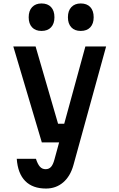

<svg xmlns="http://www.w3.org/2000/svg" viewBox="-20 -874 690 1111"><path d="M57 -605H186L316 -158H386L357 -50H222ZM594 -605 405 81Q387 146 345.5 181.5Q304 217 246 217Q169 217 126 173.5Q83 130 77 45H188Q198 76 211 90.5Q224 105 244 105Q263 105 275 92Q287 79 295 49L474 -605ZM220 -695Q185 -695 165.5 -716Q146 -737 146 -774Q146 -812 166 -833Q186 -854 220 -854Q256 -854 275.5 -833Q295 -812 295 -774Q295 -737 275.5 -716Q256 -695 220 -695ZM447 -695Q412 -695 392.5 -716Q373 -737 373 -774Q373 -812 393 -833Q413 -854 447 -854Q483 -854 502.5 -833Q522 -812 522 -774Q522 -737 502.5 -716Q483 -695 447 -695Z"/></svg>

Font: Martian Mono SemiCondensed Medium
Style: Regular
Weight: 500
Width: 4
Designer: Roman Shamin
Foundry: Evil Martians
Version: Version 1.000